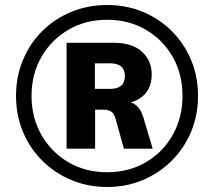

<svg xmlns="http://www.w3.org/2000/svg" viewBox="-20 -736 855 767"><path d="M408 11Q331 11 264.5 -17Q198 -45 148.5 -94.5Q99 -144 71.5 -210Q44 -276 44 -353Q44 -430 71.5 -496Q99 -562 148.5 -611.5Q198 -661 264.5 -688.5Q331 -716 408 -716Q485 -716 551 -688.5Q617 -661 666.5 -611.5Q716 -562 743.5 -496Q771 -430 771 -353Q771 -276 743.5 -210Q716 -144 666.5 -94.5Q617 -45 551 -17Q485 11 408 11ZM408 -48Q495 -48 563 -88Q631 -128 670 -197Q709 -266 709 -353Q709 -440 670 -508.5Q631 -577 563 -617Q495 -657 408 -657Q321 -657 253 -617Q185 -577 145.5 -508.5Q106 -440 106 -353Q106 -266 145.5 -197Q185 -128 253 -88Q321 -48 408 -48ZM246 -142V-565H436Q508 -565 547 -529.5Q586 -494 586 -439Q586 -395 564 -366.5Q542 -338 502 -327Q522 -321 535.5 -303Q549 -285 558 -249L590 -142H475L441 -264Q435 -284 423 -291Q411 -298 393 -298H360V-142ZM359 -381H420Q479 -381 479 -432Q479 -483 420 -483H359Z"/></svg>

Font: Nunito Sans ExtraBold
Style: Regular
Weight: 800
Designer: Vernon Adams
Foundry: Vernon Adams
Version: Version 3.101; ttfautohint (v1.8.4.7-5d5b);gftools[0.9.27]